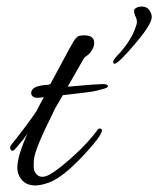

<svg xmlns="http://www.w3.org/2000/svg" viewBox="-20 -544 501 587"><path d="M200 -280Q277 -287 293 -287Q309 -287 310 -281.5Q311 -276 298.5 -273Q286 -270 274.5 -266.5Q263 -263 172 -253Q167 -244 160 -232Q145 -208 144 -203Q87 -89 84 -58Q83 -49 83 -35Q83 -21 91 -12Q105 4 131 -10Q157 -24 203.5 -66Q250 -108 279 -148Q283 -153 289 -150Q304 -143 237 -71Q173 -2 130 14Q105 23 88 23Q48 23 35 -15Q33 -22 33 -32Q33 -67 65 -138Q60 -127 26 -88Q17 -78 12 -88Q11 -90 11 -93.5Q11 -97 15 -102Q64 -163 92 -205Q92 -206 114 -247Q104 -245 93.5 -245Q83 -245 78 -251.5Q73 -258 77 -267Q84 -283 130 -285Q131 -287 134 -287L184 -380Q188 -388 193 -396.5Q198 -405 200.5 -409.5Q203 -414 206 -419Q209 -424 211 -426Q213 -428 215 -430Q219 -436 238.5 -436Q258 -436 265 -425Q268 -421 268 -411.5Q268 -402 261 -390.5Q254 -379 246 -374Q238 -369 235 -363L187 -279ZM444 -492Q444 -471 398 -416Q342 -349 330 -349Q326 -349 326 -355.5Q326 -362 349 -385Q383 -425 395 -462Q402 -478 395.5 -491Q389 -504 390 -514Q397 -524 413 -524Q429 -524 436.5 -513Q444 -502 444 -492Z"/></svg>

Font: Allura
Style: Regular
Weight: 400
Designer: Robert E. Leuschke
Foundry: Robert E. Leuschke
Version: Version 1.004